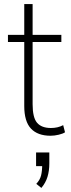

<svg xmlns="http://www.w3.org/2000/svg" viewBox="-20 -658 350 942"><path d="M228 8Q165 8 132 -27Q99 -62 99 -138V-452H19V-487H99V-638H140V-487H281V-452H140V-147Q140 -81 162 -55.5Q184 -30 230 -30Q247 -30 262 -33.5Q277 -37 290 -44L299 -9Q289 -2 268 3Q247 8 228 8ZM183 264 158 244Q176 225 181.5 203Q187 181 187 149L193 157H157V90H222V144Q222 180 213 209.5Q204 239 183 264Z"/></svg>

Font: Nunito Sans 10pt Condensed ExtraLight
Style: Regular
Weight: 250
Width: 3
Designer: Vernon Adams
Foundry: Vernon Adams
Version: Version 3.101;gftools[0.9.27]